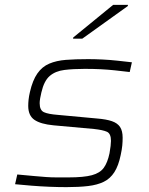

<svg xmlns="http://www.w3.org/2000/svg" viewBox="-20 -761 614 789"><path d="M253 8Q221 8 183.5 6.5Q146 5 109 2Q72 -1 42 -4L51 -44Q94 -40 121.5 -37.5Q149 -35 170 -33.5Q191 -32 211.5 -32Q232 -32 262 -32Q324 -32 357.5 -41Q391 -50 406.5 -71.5Q422 -93 430 -131Q433 -148 434.5 -161Q436 -174 436 -182Q436 -212 419.5 -219.5Q403 -227 366 -231L200 -246Q147 -251 121.5 -268.5Q96 -286 96 -326Q96 -338 97.5 -352Q99 -366 103 -383Q114 -431 133.5 -459Q153 -487 182.5 -499.5Q212 -512 251 -515Q290 -518 342 -518Q369 -518 400.5 -516.5Q432 -515 464 -511.5Q496 -508 522 -505L513 -465Q480 -469 451.5 -472Q423 -475 393.5 -476.5Q364 -478 328 -478Q281 -478 244.5 -473.5Q208 -469 184.5 -449Q161 -429 150 -381Q147 -369 145 -357Q143 -345 143 -337Q143 -308 160.5 -300Q178 -292 217 -289L379 -274Q417 -271 440 -263Q463 -255 473.5 -239Q484 -223 484 -195Q484 -179 482.5 -163Q481 -147 476 -124Q467 -80 450 -53.5Q433 -27 406.5 -14Q380 -1 342 3.5Q304 8 253 8ZM280 -602 281 -607 445 -741H506L505 -736L318 -602Z"/></svg>

Font: Saira Expanded ExtraLight
Style: Italic
Weight: 250
Width: 7
Italic angle: -12°
Designer: Hector Gatti with collaboration of the Omnibus-Type team
Foundry: Omnibus-Type
Version: Version 1.101